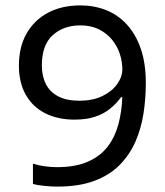

<svg xmlns="http://www.w3.org/2000/svg" viewBox="-20 -681 612 711"><path d="M520 -373Q520 -317 511.5 -261.5Q503 -206 482 -157.5Q461 -109 424 -71Q387 -33 330 -11.5Q273 10 192 10Q172 10 145.5 7.5Q119 5 102 0V-75Q120 -69 144 -65.5Q168 -62 190 -62Q260 -62 306 -82.5Q352 -103 379 -138.5Q406 -174 418.5 -221Q431 -268 433 -321H428Q410 -296 386.5 -277.5Q363 -259 331.5 -248.5Q300 -238 256 -238Q194 -238 147.5 -261.5Q101 -285 75.5 -330Q50 -375 50 -438Q50 -507 78.5 -557Q107 -607 158 -634Q209 -661 278 -661Q329 -661 373 -643.5Q417 -626 450 -590Q483 -554 501.5 -500Q520 -446 520 -373ZM278 -587Q215 -587 175 -550.5Q135 -514 135 -439Q135 -399 150 -369.5Q165 -340 196 -324Q227 -308 274 -308Q323 -308 358.5 -325Q394 -342 413.5 -369Q433 -396 433 -424Q433 -453 423.5 -482Q414 -511 394.5 -534.5Q375 -558 346 -572.5Q317 -587 278 -587Z"/></svg>

Font: Noto Sans Telugu
Style: Regular
Weight: 400
Designer: Jelle Bosma - Monotype Design Team
Foundry: Monotype Imaging Inc.
Version: Version 2.003